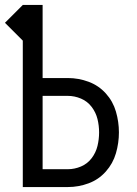

<svg xmlns="http://www.w3.org/2000/svg" viewBox="-32 -755 552 775"><path d="M60 0V-591L-12 -663L60 -735H140V-440H242Q285 -440 325.5 -425Q366 -410 395 -378Q424 -346 436 -304.5Q448 -263 448 -220.5Q448 -178 436 -136.5Q424 -95 395 -62.5Q366 -30 325.5 -15Q285 0 242 0ZM140 -72H242Q269 -72 295 -83Q321 -94 338 -116.5Q355 -139 361.5 -166Q368 -193 368 -220.5Q368 -248 361.5 -274.5Q355 -301 338 -323.5Q321 -346 295 -357Q269 -368 242 -368H140Z"/></svg>

Font: Iosevka SS01
Style: Regular
Weight: 400
Monospace: yes
Designer: Belleve Invis
Foundry: Belleve Invis
Version: 2.3.3; ttfautohint (v1.8.3)